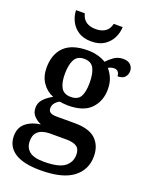

<svg xmlns="http://www.w3.org/2000/svg" viewBox="-179 -844 908 1172"><g transform="rotate(20 275.0 -257.5)"><path d="M234 239Q122 239 66.5 202Q11 165 11 97Q11 42 48 12Q85 -18 142 -25Q118 -35 97 -55.5Q76 -76 76 -110Q76 -141 96.5 -164.5Q117 -188 155 -209Q111 -226 83.5 -266Q56 -306 56 -363Q56 -450 105.5 -499Q155 -548 258 -548Q295 -548 326 -539Q357 -530 376 -517Q395 -538 420 -555.5Q445 -573 479 -573Q511 -573 527 -556.5Q543 -540 543 -517Q543 -495 529 -478Q515 -461 481 -461Q481 -478 472 -489Q463 -500 446 -500Q435 -500 425.5 -497Q416 -494 408 -489Q427 -468 440 -437.5Q453 -407 453 -365Q453 -289 405.5 -239.5Q358 -190 258 -190Q247 -190 229.5 -191.5Q212 -193 203 -195Q186 -187 174 -172.5Q162 -158 162 -138Q162 -121 174 -112Q186 -103 216 -103H333Q428 -103 470.5 -62Q513 -21 513 48Q513 136 444.5 187.5Q376 239 234 239ZM255 -245Q301 -245 318 -275.5Q335 -306 335 -365Q335 -426 317.5 -459Q300 -492 254 -492Q210 -492 192 -458Q174 -424 174 -364Q174 -307 192.5 -276Q211 -245 255 -245ZM236 183Q332 183 370.5 153.5Q409 124 409 75Q409 38 386.5 23Q364 8 319 8H211Q188 8 165.5 15Q143 22 128 40Q113 58 113 94Q113 135 141.5 159Q170 183 236 183ZM256 -606Q206 -606 173 -627.5Q140 -649 123 -683Q106 -717 105 -754H162Q171 -718 195.5 -702Q220 -686 256 -686Q293 -686 317.5 -702Q342 -718 350 -754H408Q407 -717 390 -683Q373 -649 340 -627.5Q307 -606 256 -606Z"/></g></svg>

Font: Noto Serif Hentaigana SemiBold
Style: Regular
Weight: 600
Designer: Kazuhiro Yamada
Foundry: nipponia
Version: Version 1.000; ttfautohint (v1.8.4.7-5d5b)